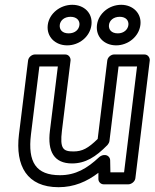

<svg xmlns="http://www.w3.org/2000/svg" viewBox="-20 -743 644 800"><path d="M109 -183 144 -466H221L188 -198C177 -111 206 -62 280 -62C336 -62 379 -89 428 -139C432 -144 435 -149 436 -155L474 -466H551L497 -25H440L439 -75C439 -87 429 -97 417 -97H414C407 -97 399 -93 394 -89C343 -41 295 -13 230 -13C130 -13 95 -67 109 -183ZM59 -183C43 -51 93 37 224 37C288 37 342 14 390 -23V3C390 15 400 25 412 25H515C526 25 542 15 544 0L604 -491C605 -502 597 -516 582 -516H455C444 -516 429 -506 427 -491L387 -164C347 -125 323 -112 286 -112C243 -112 229 -123 238 -198L274 -491C275 -502 267 -516 252 -516H125C114 -516 99 -506 97 -491ZM266 -604C239 -604 227 -620 229 -639C231 -657 247 -673 274 -673C301 -673 313 -656 311 -639C309 -620 293 -604 266 -604ZM260 -554C310 -554 355 -590 361 -639C367 -688 331 -723 281 -723C231 -723 185 -687 179 -639C173 -590 210 -554 260 -554ZM471 -604C444 -604 432 -620 434 -639C436 -657 452 -673 479 -673C505 -673 517 -657 515 -639C513 -620 496 -604 471 -604ZM464 -554C513 -554 559 -590 565 -639C571 -687 534 -723 485 -723C435 -723 390 -687 384 -639C378 -590 414 -554 464 -554Z"/></svg>

Font: Falling Sky
Style: ExtOuObl
Weight: 400
Designer: Paul D. Hunt
Foundry: Adobe Systems Incorporated
Version: Version 1.02